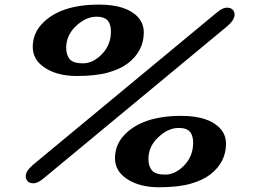

<svg xmlns="http://www.w3.org/2000/svg" viewBox="-20 -788 1097 830"><path d="M160.2 -683.6Q238.3 -768.1 408.2 -768.1Q524.4 -768.1 574.7 -715.8Q601.6 -687.5 601.6 -647.5Q601.6 -607.4 584.2 -574Q566.9 -540.5 533.7 -514.9Q500.5 -489.3 447.3 -474.4Q394 -459.5 311.8 -459.5Q229.5 -459.5 175.5 -493.9Q121.6 -528.3 121.6 -585Q121.6 -641.6 160.2 -683.6ZM266.1 -581.5Q266.1 -551.3 281 -532.7Q295.9 -514.2 339.1 -514.2Q382.3 -514.2 420.9 -554.2Q459.5 -594.2 459.5 -651.4Q459.5 -697.8 430.2 -710Q417 -715.8 397 -715.8Q351.6 -715.8 308.8 -675.8Q266.1 -635.7 266.1 -581.5ZM994.1 -725.1Q994.1 -701.2 961.4 -673.8L167.5 -16.1Q142.6 4.4 125.5 4.4Q108.4 4.4 99.9 -4.2Q91.3 -12.7 91.3 -26.4Q91.3 -49.3 124 -76.7L918 -734.4Q942.9 -754.9 960 -754.9Q977.1 -754.9 985.6 -746.3Q994.1 -737.8 994.1 -725.1ZM515.6 -202.6Q593.8 -287.1 763.7 -287.1Q879.9 -287.1 930.2 -234.4Q957 -206.5 957 -166.5Q957 -126.5 939.7 -93Q922.4 -59.6 889.2 -33.9Q856 -8.3 802.7 6.6Q749.5 21.5 667.2 21.5Q585 21.5 531 -12.9Q477.1 -47.4 477.1 -104Q477.1 -160.6 515.6 -202.6ZM621.6 -100.6Q621.6 -70.3 636.5 -51.8Q651.4 -33.2 694.6 -33.2Q737.8 -33.2 776.4 -73.2Q814.9 -113.3 814.9 -170.4Q814.9 -216.8 785.6 -229.5Q772.5 -234.9 752.4 -234.9Q707 -234.9 664.3 -194.8Q621.6 -154.8 621.6 -100.6Z"/></svg>

Font: Sonsie One
Style: Regular
Weight: 400
Designer: Riccardo De Franceschi
Foundry: Sorkin Type Co
Version: Version 1.003